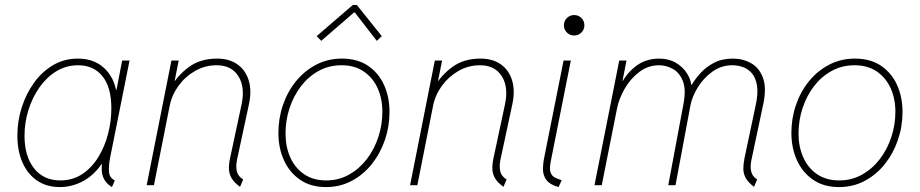

<svg xmlns="http://www.w3.org/2000/svg" viewBox="-20 -760 3776 788"><path d="M225.6 7.8Q171.4 7.8 132.3 -18.8Q93.3 -45.4 72.3 -93Q51.3 -140.6 51.3 -204.1Q51.3 -262.7 69.1 -318.8Q86.9 -375 119.6 -420.4Q152.3 -465.8 198 -492.7Q243.7 -519.5 299.3 -519.5Q365.7 -519.5 407.2 -481Q448.7 -442.4 458 -380.9L442.4 -391.6H472.7L456.1 -380.9L481.4 -511.7H511.7L431.6 -111.3Q425.3 -77.6 427.5 -53.7Q429.7 -29.8 451.2 -19.5L439.5 7.8Q420.9 -3.4 410.9 -18.6Q400.9 -33.7 398.4 -52.7Q396 -71.8 399.4 -94.7L400.4 -86.9H394.5L404.3 -97.7Q370.6 -44.4 324 -18.3Q277.3 7.8 225.6 7.8ZM227.5 -19.5Q278.3 -19.5 317.4 -45.4Q356.4 -71.3 383.1 -114.5Q409.7 -157.7 423.3 -210Q437 -262.2 437 -314.5Q437 -402.3 400.4 -447.3Q363.8 -492.2 300.8 -492.2Q251.5 -492.2 210.9 -467.3Q170.4 -442.4 141.4 -400.6Q112.3 -358.9 96.4 -307.6Q80.6 -256.3 80.6 -203.1Q80.6 -119.1 119.6 -69.3Q158.7 -19.5 227.5 -19.5Z M965.3 6.8Q941.4 -10.3 930.9 -28.1Q920.4 -45.9 919.7 -66.2Q918.9 -86.4 924.3 -111.3L971.2 -330.1Q986.8 -401.9 958.5 -447Q930.2 -492.2 869.1 -492.2Q821.8 -492.2 781.2 -469.2Q740.7 -446.3 712.9 -408.2Q685.1 -370.1 676.3 -325.2L611.8 0H582L683.6 -511.7H713.4L696.8 -427.7H710.9L682.6 -404.3Q710.4 -452.6 756.8 -486.1Q803.2 -519.5 871.1 -519.5Q921.4 -519.5 954.8 -495.6Q988.3 -471.7 1001 -429.2Q1013.7 -386.7 1001.5 -331.1L952.6 -103.5Q947.3 -77.1 952.1 -56.6Q957 -36.1 978 -23.4Z M1317.9 7.8Q1255.4 7.8 1211.7 -22.2Q1168 -52.2 1145.3 -102.5Q1122.6 -152.8 1122.6 -214.4Q1122.6 -274.4 1141.4 -329.3Q1160.2 -384.3 1195.1 -427Q1230 -469.7 1277.8 -494.6Q1325.7 -519.5 1383.3 -519.5Q1446.8 -519.5 1490.2 -490.2Q1533.7 -460.9 1556.2 -411.4Q1578.6 -361.8 1578.6 -300.8Q1578.6 -240.7 1559.6 -185.3Q1540.5 -129.9 1505.9 -86.4Q1471.2 -43 1423.3 -17.6Q1375.5 7.8 1317.9 7.8ZM1318.8 -19.5Q1370.1 -19.5 1412.4 -43.2Q1454.6 -66.9 1485.4 -106.9Q1516.1 -147 1532.7 -197.5Q1549.3 -248 1549.3 -301.3Q1549.3 -355.5 1529.5 -398.7Q1509.8 -441.9 1472.4 -467Q1435.1 -492.2 1381.8 -492.2Q1330.1 -492.2 1287.6 -468.8Q1245.1 -445.3 1214.8 -405.5Q1184.6 -365.7 1168.2 -315.7Q1151.9 -265.6 1151.9 -211.9Q1151.9 -157.7 1171.4 -114Q1190.9 -70.3 1228.3 -44.9Q1265.6 -19.5 1318.8 -19.5ZM1298.3 -592.3 1279.8 -611.8 1428.2 -739.7H1444.3L1546.9 -611.8L1526.4 -592.3L1436.5 -708.5H1432.6Z M2046.4 6.8Q2022.5 -10.3 2012 -28.1Q2001.5 -45.9 2000.7 -66.2Q2000 -86.4 2005.4 -111.3L2052.2 -330.1Q2067.9 -401.9 2039.6 -447Q2011.2 -492.2 1950.2 -492.2Q1902.8 -492.2 1862.3 -469.2Q1821.8 -446.3 1793.9 -408.2Q1766.1 -370.1 1757.3 -325.2L1692.9 0H1663.1L1764.6 -511.7H1794.4L1777.8 -427.7H1792L1763.7 -404.3Q1791.5 -452.6 1837.9 -486.1Q1884.3 -519.5 1952.1 -519.5Q2002.4 -519.5 2035.9 -495.6Q2069.3 -471.7 2082 -429.2Q2094.7 -386.7 2082.5 -331.1L2033.7 -103.5Q2028.3 -77.1 2033.2 -56.6Q2038.1 -36.1 2059.1 -23.4Z M2272.5 7.8Q2236.3 -2.4 2222.4 -21.5Q2208.5 -40.5 2208.5 -64.7Q2208.5 -88.9 2213.9 -115.2L2293 -511.7H2322.8L2240.2 -96.7Q2234.4 -66.9 2239.5 -52.5Q2244.6 -38.1 2256.8 -31.7Q2269 -25.4 2285.2 -20.5ZM2336.4 -614.3Q2318.8 -614.3 2306.6 -626.5Q2294.4 -638.7 2294.4 -656.2Q2294.4 -673.8 2306.6 -686Q2318.8 -698.2 2336.4 -698.2Q2354 -698.2 2366.2 -686Q2378.4 -673.8 2378.4 -656.2Q2378.4 -638.7 2366.2 -626.5Q2354 -614.3 2336.4 -614.3Z M3074.7 6.8Q3050.8 -11.2 3040.8 -29.1Q3030.8 -46.9 3030.8 -66.9Q3030.8 -86.9 3035.6 -111.3L3081.5 -328.1Q3092.3 -377.9 3086.7 -409.9Q3081.1 -441.9 3065.2 -460Q3049.3 -478 3028.1 -485.1Q3006.8 -492.2 2986.3 -492.2Q2939.9 -492.2 2903.6 -465.8Q2867.2 -439.5 2844 -401.6Q2820.8 -363.8 2814 -329.1L2752.4 0H2722.7L2785.2 -334Q2796.4 -393.6 2782.2 -428.2Q2768.1 -462.9 2740.7 -477.5Q2713.4 -492.2 2685.5 -492.2Q2640.1 -492.2 2604 -464.8Q2567.9 -437.5 2544.4 -397Q2521 -356.4 2512.7 -316.4L2449.7 0H2419.9L2521.5 -511.7H2551.3L2534.7 -427.7H2542.5L2524.4 -404.3Q2544.4 -452.1 2586.2 -485.8Q2627.9 -519.5 2685.5 -519.5Q2724.6 -519.5 2754.4 -502Q2784.2 -484.4 2801 -456.5Q2817.9 -428.7 2818.4 -397.5L2808.6 -410.2H2830.1L2815.4 -406.2Q2830.1 -432.1 2853.3 -458.3Q2876.5 -484.4 2909.7 -502Q2942.9 -519.5 2988.3 -519.5Q3029.8 -519.5 3063.2 -500.2Q3096.7 -481 3111.6 -439.9Q3126.5 -398.9 3112.8 -334L3064 -103.5Q3058.1 -75.7 3063.2 -55.4Q3068.4 -35.2 3087.4 -23.4Z M3423.3 7.8Q3360.8 7.8 3317.1 -22.2Q3273.4 -52.2 3250.7 -102.5Q3228 -152.8 3228 -214.4Q3228 -274.4 3246.8 -329.3Q3265.6 -384.3 3300.5 -427Q3335.4 -469.7 3383.3 -494.6Q3431.2 -519.5 3488.8 -519.5Q3552.2 -519.5 3595.7 -490.2Q3639.2 -460.9 3661.6 -411.4Q3684.1 -361.8 3684.1 -300.8Q3684.1 -240.7 3665 -185.3Q3646 -129.9 3611.3 -86.4Q3576.7 -43 3528.8 -17.6Q3481 7.8 3423.3 7.8ZM3424.3 -19.5Q3475.6 -19.5 3517.8 -43.2Q3560.1 -66.9 3590.8 -106.9Q3621.6 -147 3638.2 -197.5Q3654.8 -248 3654.8 -301.3Q3654.8 -355.5 3635 -398.7Q3615.2 -441.9 3577.9 -467Q3540.5 -492.2 3487.3 -492.2Q3435.5 -492.2 3393.1 -468.8Q3350.6 -445.3 3320.3 -405.5Q3290 -365.7 3273.7 -315.7Q3257.3 -265.6 3257.3 -211.9Q3257.3 -157.7 3276.9 -114Q3296.4 -70.3 3333.7 -44.9Q3371.1 -19.5 3424.3 -19.5Z"/></svg>

Font: Reddit Sans ExtraLight
Style: Italic
Weight: 250
Italic angle: -11.25°
Designer: Stephen Hutchings
Version: Version 1.013